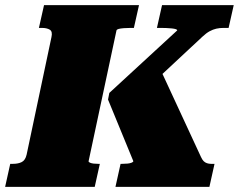

<svg xmlns="http://www.w3.org/2000/svg" viewBox="-60 -730 933 750"><path d="M-40 0 -20 -90H-9Q11 -90 25 -97Q39 -104 44 -126L141 -585Q146 -607 134.5 -614Q123 -621 103 -621H92L112 -710H483L463 -621H452Q437 -621 424 -620Q411 -619 403.5 -617Q396 -615 395 -611L286 -100Q286 -97 291.5 -94.5Q297 -92 305.5 -91Q314 -90 323 -90H330L310 0ZM391 0 411 -90H417Q429 -90 438.5 -91Q448 -92 454 -94.5Q460 -97 461 -100L362 -341L367 -367L632 -611Q633 -614 627 -616Q621 -618 611 -619Q601 -620 589.5 -620.5Q578 -621 567 -621H553L573 -710H853L833 -621H814Q798 -621 785 -618Q772 -615 759 -608Q746 -601 731 -587L478 -351L554 -486L725 -117Q730 -106 735.5 -100.5Q741 -95 748.5 -92.5Q756 -90 764 -90H778L758 0Z"/></svg>

Font: Roboto Serif Black
Style: Italic
Weight: 900
Italic angle: -10°
Version: Version 1.008